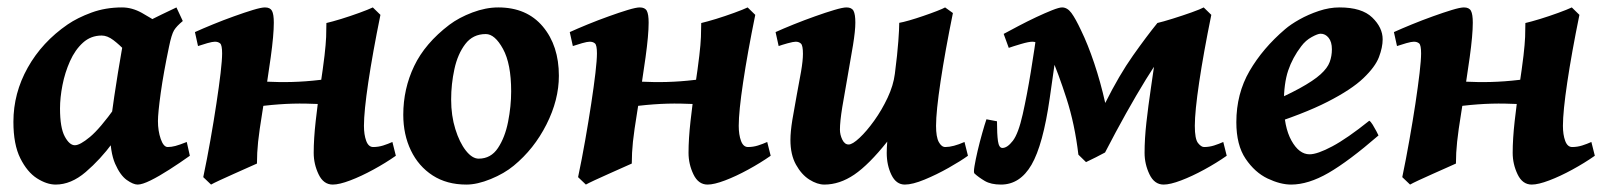

<svg xmlns="http://www.w3.org/2000/svg" viewBox="-20 -477 4318 517"><path d="M491.2 -57.6Q463.9 -38.1 436 -20.3Q408.2 -2.4 385.5 8.8Q362.8 20 350.6 20Q338.9 20 321.3 7.6Q303.7 -4.9 290 -36.1Q276.4 -67.4 276.4 -122.6Q276.4 -133.8 279.5 -159.2Q282.7 -184.6 287.6 -216.8Q292.5 -249 297.6 -281.2Q302.7 -313.5 307.4 -339.1Q312 -364.7 314 -376Q314.9 -381.8 330.6 -392.1Q346.2 -402.3 369.1 -414.6Q392.1 -426.8 415.3 -438Q438.5 -449.2 455.1 -457L472.2 -420.4Q455.6 -406.7 448.7 -395.5Q441.9 -384.3 435.1 -351.1Q420.4 -281.2 412.8 -226.8Q405.3 -172.4 405.3 -150.9Q405.3 -124.5 412.8 -102.8Q420.4 -81.1 431.6 -81.1Q441.4 -81.1 452.4 -84Q463.4 -86.9 482.9 -94.7ZM442.4 -396.5Q432.1 -389.2 420.9 -373.3Q409.7 -357.4 398.9 -340.1Q388.2 -322.8 379.2 -310.5Q370.1 -298.3 363.8 -298.3Q357.4 -298.3 345.2 -310.8Q333 -323.2 317.4 -339.8Q301.8 -356.4 285.4 -368.9Q269 -381.3 253.9 -381.3Q224.6 -381.3 203.4 -362.1Q182.1 -342.8 168.5 -312.3Q154.8 -281.7 148.2 -247.8Q141.6 -213.9 141.6 -185.1Q141.6 -133.3 154.3 -109.6Q167 -85.9 181.6 -85.9Q195.3 -85.9 222.2 -108.2Q249 -130.4 291 -189L283.2 -92.3Q250.5 -47.9 210.9 -13.9Q171.4 20 129.9 20Q106 20 79.6 3.2Q53.2 -13.7 34.7 -50.8Q16.1 -87.9 16.1 -148.9Q16.1 -226.1 54.7 -294.9Q93.3 -363.8 162.1 -411.1Q188.5 -429.2 226.3 -443.1Q264.2 -457 308.6 -457Q335.4 -457 361.8 -442.4Q388.2 -427.7 409.7 -412.8Q431.2 -397.9 442.4 -396.5Z M671.9 -36.6Q665.5 -33.7 647.9 -25.9Q630.4 -18.1 609.6 -8.8Q588.9 0.5 571.5 8.5Q554.2 16.6 548.3 20L527.3 0Q537.6 -48.8 546.6 -100.1Q555.7 -151.4 562.7 -198Q569.8 -244.6 574 -280.3Q578.1 -315.9 578.1 -333Q578.1 -355.5 572.8 -360.1Q567.4 -364.7 558.6 -364.7Q552.2 -364.7 538.3 -360.8Q524.4 -356.9 513.2 -353L504.9 -390.6Q525.4 -399.9 553.5 -411.4Q581.5 -422.9 610.1 -433.1Q638.7 -443.4 661.1 -450.2Q683.6 -457 693.4 -457Q707.5 -457 712.4 -447.8Q717.3 -438.5 717.3 -416Q717.3 -382.8 709 -322.8Q700.7 -262.7 686.5 -175.8Q678.2 -125 675 -95.2Q671.9 -65.4 671.9 -36.6ZM901.4 -251 881.3 -194.8Q839.4 -197.3 804 -198Q768.6 -198.7 731.2 -196Q693.8 -193.4 645 -186L630.9 -201.7Q632.3 -207 636 -218.8Q639.6 -230.5 644 -242.4Q648.4 -254.4 650.9 -259.3Q693.8 -256.8 729.7 -256.1Q765.6 -255.4 802.7 -258.1Q839.8 -260.7 887.2 -268.1ZM1045.9 -57.6Q1018.1 -38.1 985.4 -20.3Q952.6 -2.4 923.1 8.8Q893.6 20 876 20Q851.1 20 837.9 -7.6Q824.7 -35.2 824.7 -65.4Q824.7 -103 830.1 -151.1Q835.4 -199.2 841.8 -240.2Q850.1 -295.4 853.8 -326.9Q857.4 -358.4 858.2 -377.4Q858.9 -396.5 858.9 -415Q874 -418.5 898.7 -426Q923.3 -433.6 947.5 -442.4Q971.7 -451.2 983.9 -457L1004.4 -437Q983.4 -334 971.7 -255.4Q960 -176.8 960 -138.2Q960 -114.3 966.1 -97.7Q972.2 -81.1 984.9 -81.1Q998.5 -81.1 1011.7 -85.2Q1024.9 -89.4 1036.6 -94.7Z M1484.9 -272.9Q1484.9 -208 1451.4 -141.8Q1418 -75.7 1363.3 -30.8Q1337.9 -9.8 1301.5 5.1Q1265.1 20 1235.8 20Q1183.1 20 1145 -4.6Q1106.9 -29.3 1086.4 -72Q1065.9 -114.7 1065.9 -168Q1065.9 -237.8 1095.2 -299.1Q1124.5 -360.4 1189.9 -410.2Q1215.8 -429.7 1252 -443.4Q1288.1 -457 1321.8 -457Q1398.4 -457 1441.7 -405.5Q1484.9 -354 1484.9 -272.9ZM1356.4 -231Q1356.4 -305.2 1334.5 -345.2Q1312.5 -385.3 1288.1 -385.3Q1253.4 -385.3 1232.9 -358.4Q1212.4 -331.5 1203.6 -291Q1194.8 -250.5 1194.8 -209Q1194.8 -165.5 1206.1 -129.4Q1217.3 -93.3 1234.4 -71.5Q1251.5 -49.8 1269 -49.8Q1301.8 -49.8 1320.8 -78.4Q1339.8 -106.9 1348.1 -148.9Q1356.4 -190.9 1356.4 -231Z M1681.2 -36.6Q1674.8 -33.7 1657.2 -25.9Q1639.6 -18.1 1618.9 -8.8Q1598.1 0.5 1580.8 8.5Q1563.5 16.6 1557.6 20L1536.6 0Q1546.9 -48.8 1555.9 -100.1Q1564.9 -151.4 1572 -198Q1579.1 -244.6 1583.3 -280.3Q1587.4 -315.9 1587.4 -333Q1587.4 -355.5 1582 -360.1Q1576.7 -364.7 1567.9 -364.7Q1561.5 -364.7 1547.6 -360.8Q1533.7 -356.9 1522.5 -353L1514.2 -390.6Q1534.7 -399.9 1562.7 -411.4Q1590.8 -422.9 1619.4 -433.1Q1647.9 -443.4 1670.4 -450.2Q1692.9 -457 1702.6 -457Q1716.8 -457 1721.7 -447.8Q1726.6 -438.5 1726.6 -416Q1726.6 -382.8 1718.3 -322.8Q1710 -262.7 1695.8 -175.8Q1687.5 -125 1684.3 -95.2Q1681.2 -65.4 1681.2 -36.6ZM1910.6 -251 1890.6 -194.8Q1848.6 -197.3 1813.2 -198Q1777.8 -198.7 1740.5 -196Q1703.1 -193.4 1654.3 -186L1640.1 -201.7Q1641.6 -207 1645.3 -218.8Q1648.9 -230.5 1653.3 -242.4Q1657.7 -254.4 1660.2 -259.3Q1703.1 -256.8 1739 -256.1Q1774.9 -255.4 1812 -258.1Q1849.1 -260.7 1896.5 -268.1ZM2055.2 -57.6Q2027.3 -38.1 1994.6 -20.3Q1961.9 -2.4 1932.4 8.8Q1902.8 20 1885.3 20Q1860.4 20 1847.2 -7.6Q1834 -35.2 1834 -65.4Q1834 -103 1839.4 -151.1Q1844.7 -199.2 1851.1 -240.2Q1859.4 -295.4 1863 -326.9Q1866.7 -358.4 1867.4 -377.4Q1868.2 -396.5 1868.2 -415Q1883.3 -418.5 1908 -426Q1932.6 -433.6 1956.8 -442.4Q1981 -451.2 1993.2 -457L2013.7 -437Q1992.7 -334 1981 -255.4Q1969.2 -176.8 1969.2 -138.2Q1969.2 -114.3 1975.3 -97.7Q1981.4 -81.1 1994.1 -81.1Q2007.8 -81.1 2021 -85.2Q2034.2 -89.4 2045.9 -94.7Z M2367.7 -65.4Q2367.7 -79.1 2369.1 -95.7Q2319.8 -33.7 2280.3 -6.8Q2240.7 20 2199.7 20Q2180.7 20 2159.4 6.6Q2138.2 -6.8 2123.3 -33.7Q2108.4 -60.5 2108.4 -100.1Q2108.4 -122.1 2113.5 -153.8Q2118.7 -185.5 2125.2 -220Q2131.8 -254.4 2137 -284.2Q2142.1 -314 2142.1 -332Q2142.1 -354.5 2136.7 -359.6Q2131.3 -364.7 2122.6 -364.7Q2116.2 -364.7 2100.6 -360.4Q2085 -356 2076.7 -353L2068.4 -390.6Q2088.9 -399.9 2117.4 -411.4Q2146 -422.9 2174.8 -433.1Q2203.6 -443.4 2226.6 -450.2Q2249.5 -457 2259.3 -457Q2273.4 -457 2278.3 -447.8Q2283.2 -438.5 2283.2 -416Q2283.2 -394.5 2276.9 -355.5Q2270.5 -316.4 2262.5 -272Q2254.4 -227.5 2248 -188.5Q2241.7 -149.4 2241.7 -127.9Q2241.7 -114.3 2248 -101.1Q2254.4 -87.9 2265.1 -87.9Q2275.4 -87.9 2294.4 -105.7Q2313.5 -123.5 2334 -152.1Q2354.5 -180.7 2370.1 -213.9Q2385.7 -247.1 2389.6 -278.3Q2396.5 -332 2398.9 -365.7Q2401.4 -399.4 2401.4 -415.5Q2410.6 -417 2428.5 -422.1Q2446.3 -427.2 2466.3 -434.1Q2486.3 -440.9 2502.7 -447.3Q2519 -453.6 2524.9 -457L2545.9 -441.9Q2524.9 -338.9 2512.7 -257.8Q2500.5 -176.8 2500.5 -138.2Q2500.5 -108.4 2507.8 -94.7Q2515.1 -81.1 2525.4 -81.1Q2546.4 -81.1 2577.1 -94.7L2586.4 -57.6Q2566.9 -43.5 2534.4 -25.1Q2502 -6.8 2469.5 6.6Q2437 20 2416.5 20Q2393.1 20 2380.4 -6.1Q2367.7 -32.2 2367.7 -65.4Z M2636.2 -155.8 2664.6 -150.4Q2664.6 -115.7 2667.2 -97.2Q2669.9 -78.6 2679.2 -78.6Q2692.4 -78.6 2707.3 -97.9Q2722.2 -117.2 2733.9 -169.4Q2745.6 -221.7 2755.6 -283Q2765.6 -344.2 2774.9 -411.1L2835.4 -421.9Q2829.1 -370.6 2821.5 -317.1Q2814 -263.7 2806.6 -212.4Q2788.6 -86.9 2757.6 -33.4Q2726.6 20 2675.3 20Q2648.4 20 2631.8 10.3Q2615.2 0.5 2604 -9.8Q2601.1 -12.2 2604 -29.5Q2606.9 -46.9 2612.5 -71Q2618.2 -95.2 2624.8 -118.4Q2631.3 -141.6 2636.2 -155.8ZM3171.9 -413.1Q3117.7 -347.7 3065.7 -263.2Q3013.7 -178.7 2955.6 -66.4Q2947.8 -62 2930.9 -53.5Q2914.1 -44.9 2904.3 -40.5L2883.8 -60.5Q2874 -143.1 2851.8 -211.7Q2829.6 -280.3 2810.1 -324.7Q2799.3 -350.1 2783.9 -357.4Q2768.6 -364.7 2760.3 -364.7Q2750 -364.7 2728.8 -358.4Q2707.5 -352.1 2696.3 -348.1L2682.6 -385.7Q2699.7 -395 2722.9 -407.2Q2746.1 -419.4 2770 -430.7Q2793.9 -441.9 2813 -449.5Q2832 -457 2839.8 -457Q2854 -457 2865 -442.1Q2876 -427.2 2891.1 -395Q2909.2 -357.9 2926.3 -307.1Q2943.4 -256.3 2956.1 -199.7Q2993.7 -274.9 3030.8 -327.4Q3067.9 -379.9 3096.2 -414.6ZM3062 -65.4Q3062 -103 3066.9 -147Q3071.8 -190.9 3079.1 -240.2Q3087.4 -295.4 3091.1 -326.9Q3094.7 -358.4 3095.5 -377.4Q3096.2 -396.5 3096.2 -415Q3111.3 -418.5 3137.9 -426.8Q3164.6 -435.1 3189 -443.8Q3213.4 -452.6 3221.2 -457L3241.7 -437Q3220.7 -334 3209 -255.4Q3197.3 -176.8 3197.3 -138.2Q3197.3 -103 3205.8 -92Q3214.4 -81.1 3222.2 -81.1Q3235.8 -81.1 3249 -85.2Q3262.2 -89.4 3273.9 -94.7L3283.2 -57.6Q3255.4 -38.1 3222.7 -20.3Q3189.9 -2.4 3160.4 8.8Q3130.9 20 3113.3 20Q3088.4 20 3075.2 -7.6Q3062 -35.2 3062 -65.4Z M3703.1 -371.1Q3703.1 -349.6 3693.1 -323.2Q3683.1 -296.9 3651.1 -266.4Q3619.1 -235.8 3554.7 -202.9Q3490.2 -169.9 3380.9 -135.3L3377.4 -190.9Q3441.4 -218.3 3479.2 -239Q3517.1 -259.8 3535.9 -276.9Q3554.7 -293.9 3560.5 -310.1Q3566.4 -326.2 3566.4 -344.2Q3566.4 -364.3 3557.6 -375.2Q3548.8 -386.2 3536.1 -386.2Q3528.3 -386.2 3512 -377.2Q3495.6 -368.2 3483.9 -352.5Q3460.4 -321.8 3448.7 -287.1Q3437 -252.4 3437 -198.7Q3437 -135.3 3457.5 -98.4Q3478 -61.5 3506.3 -61.5Q3527.3 -61.5 3567.6 -83Q3607.9 -104.5 3667 -151.9Q3670.9 -149.9 3676.3 -141.1Q3681.6 -132.3 3686.3 -123.5Q3690.9 -114.7 3691.9 -112.3Q3611.8 -43 3557.4 -11.5Q3502.9 20 3456.5 20Q3427.7 20 3393.3 3.7Q3358.9 -12.7 3334 -49.6Q3309.1 -86.4 3309.1 -147.9Q3309.1 -224.6 3344.7 -285.9Q3380.4 -347.2 3440.4 -398.4Q3455.1 -411.1 3479 -424.6Q3502.9 -438 3531.2 -447.5Q3559.6 -457 3586.9 -457Q3647 -457 3675 -429.9Q3703.1 -402.8 3703.1 -371.1Z M3900.4 -36.6Q3894 -33.7 3876.5 -25.9Q3858.9 -18.1 3838.1 -8.8Q3817.4 0.5 3800 8.5Q3782.7 16.6 3776.9 20L3755.9 0Q3766.1 -48.8 3775.1 -100.1Q3784.2 -151.4 3791.3 -198Q3798.3 -244.6 3802.5 -280.3Q3806.6 -315.9 3806.6 -333Q3806.6 -355.5 3801.3 -360.1Q3795.9 -364.7 3787.1 -364.7Q3780.8 -364.7 3766.8 -360.8Q3752.9 -356.9 3741.7 -353L3733.4 -390.6Q3753.9 -399.9 3782 -411.4Q3810.1 -422.9 3838.6 -433.1Q3867.2 -443.4 3889.6 -450.2Q3912.1 -457 3921.9 -457Q3936 -457 3940.9 -447.8Q3945.8 -438.5 3945.8 -416Q3945.8 -382.8 3937.5 -322.8Q3929.2 -262.7 3915 -175.8Q3906.7 -125 3903.6 -95.2Q3900.4 -65.4 3900.4 -36.6ZM4129.9 -251 4109.9 -194.8Q4067.9 -197.3 4032.5 -198Q3997.1 -198.7 3959.7 -196Q3922.4 -193.4 3873.5 -186L3859.4 -201.7Q3860.8 -207 3864.5 -218.8Q3868.2 -230.5 3872.6 -242.4Q3877 -254.4 3879.4 -259.3Q3922.4 -256.8 3958.3 -256.1Q3994.1 -255.4 4031.2 -258.1Q4068.4 -260.7 4115.7 -268.1ZM4274.4 -57.6Q4246.6 -38.1 4213.9 -20.3Q4181.2 -2.4 4151.6 8.8Q4122.1 20 4104.5 20Q4079.6 20 4066.4 -7.6Q4053.2 -35.2 4053.2 -65.4Q4053.2 -103 4058.6 -151.1Q4064 -199.2 4070.3 -240.2Q4078.6 -295.4 4082.3 -326.9Q4085.9 -358.4 4086.7 -377.4Q4087.4 -396.5 4087.4 -415Q4102.5 -418.5 4127.2 -426Q4151.9 -433.6 4176 -442.4Q4200.2 -451.2 4212.4 -457L4232.9 -437Q4211.9 -334 4200.2 -255.4Q4188.5 -176.8 4188.5 -138.2Q4188.5 -114.3 4194.6 -97.7Q4200.7 -81.1 4213.4 -81.1Q4227.1 -81.1 4240.2 -85.2Q4253.4 -89.4 4265.1 -94.7Z"/></svg>

Font: Gentium Book Plus
Style: Bold Italic
Weight: 700
Italic angle: -8°
Designer: Victor Gaultney, Annie Olsen, Iska Routamaa, Becca Hirsbrunner
Foundry: SIL International
Version: Version 6.101